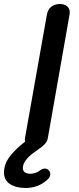

<svg xmlns="http://www.w3.org/2000/svg" viewBox="-63 -730 393 958"><path d="M51 109Q51 123 61.5 130Q72 137 87 137Q114 137 136 121Q149 111 161 111Q173 111 181 121Q188 129 188 139Q188 155 171 169Q126 208 65 208Q17 208 -13 188.5Q-43 169 -43 131Q-43 88 -13.5 50Q16 12 62 -23L61 -32L62 -43L171 -657Q175 -682 192.5 -696Q210 -710 236 -710Q258 -710 271.5 -699Q285 -688 285 -668Q285 -661 284 -657L176 -43Q173 -24 161 -12Q157 -7 144 4Q137 9 109 29Q81 49 66 69Q51 89 51 109Z"/></svg>

Font: Kodchasan SemiBold
Style: Italic
Weight: 600
Italic angle: -10°
Version: Version 1.000; ttfautohint (v1.6)